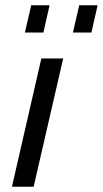

<svg xmlns="http://www.w3.org/2000/svg" viewBox="-20 -710 391 730"><path d="M74.7 -586.4 98.6 -689.9H168.5L145 -586.4ZM257.3 -586.4 281.2 -689.9H351.1L327.6 -586.4ZM25.4 0 137.2 -487.8H220.2L107.9 0Z"/></svg>

Font: HK Grotesk Medium Legacy Italic
Style: Regular
Weight: 500
Italic angle: -13°
Designer: Alfredo Marco Pradil
Foundry: Hanken Design Co.
Version: Version 2.022;PS 002.022;hotconv 1.0.88;makeotf.lib2.5.64775